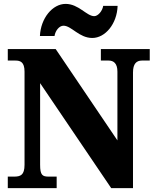

<svg xmlns="http://www.w3.org/2000/svg" viewBox="-20 -966 797 986"><path d="M454 -771C520 -771 581 -843 584 -936H510C506 -909 483 -883 464 -883C425 -883 384 -946 317 -946C250 -946 189 -873 185 -781H260C264 -808 284 -834 306 -834C347 -834 386 -771 454 -771ZM20 0H271V-59H231C198 -59 186 -66 186 -120V-539L551 0H663V-594C663 -639 681 -655 709 -655H749V-714H498V-655H538C563 -655 583 -641 583 -598V-245L266 -714H20V-655H59C84 -655 106 -648 106 -598V-120C106 -66 85 -59 51 -59H20Z"/></svg>

Font: Noto Serif Ethiopic SemiCondensed Black
Style: Regular
Weight: 900
Width: 4
Designer: Monotype Design Team
Foundry: Monotype Imaging Inc.
Version: Version 2.102